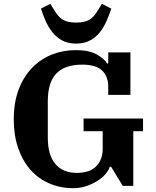

<svg xmlns="http://www.w3.org/2000/svg" viewBox="-20 -972 815 1004"><path d="M363 12Q295 12 237.5 -13Q180 -38 139 -84.5Q98 -131 75 -197.5Q52 -264 52 -348Q52 -436 77.5 -503.5Q103 -571 147.5 -617Q192 -663 251 -686.5Q310 -710 377 -710Q446 -710 486.5 -687Q527 -664 540 -640H546V-698H662V-476H546V-520Q546 -572 514 -603Q482 -634 410 -634Q319 -634 274.5 -587.5Q230 -541 230 -443V-252Q230 -161 269.5 -114.5Q309 -68 381 -68Q451 -68 484 -103.5Q517 -139 517 -192V-286H417V-352H728V-286H677V0H622L561 -100H554Q549 -83 533 -63.5Q517 -44 491.5 -27.5Q466 -11 433.5 0.5Q401 12 363 12ZM378 -744Q336 -744 306 -760Q276 -776 255 -802Q234 -828 219.5 -860.5Q205 -893 194 -927L243 -952L263 -920Q283 -885 307.5 -869.5Q332 -854 378 -854Q424 -854 448.5 -869.5Q473 -885 493 -920L513 -952L562 -927Q551 -893 536.5 -860.5Q522 -828 501 -802Q480 -776 450 -760Q420 -744 378 -744Z"/></svg>

Font: IBM Plex Serif
Style: Bold
Weight: 700
Designer: Mike Abbink, Paul van der Laan, Pieter van Rosmalen
Foundry: Bold Monday
Version: Version 2.008